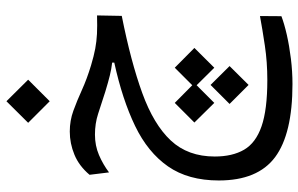

<svg xmlns="http://www.w3.org/2000/svg" viewBox="-194 -472 973 626"><g transform="rotate(-90 293.0 -158.5)"><path d="M332.5 308.1Q170.4 308.1 94.2 251.5Q18.1 194.8 18.1 67.9Q18.1 -31.7 64 -97.7Q109.9 -163.6 196 -205.1Q282.2 -246.6 402.3 -272.9V-279.8Q381.3 -282.2 360.4 -287.4Q339.4 -292.5 307.6 -302.2Q266.6 -315.4 235.1 -325.7Q203.6 -335.9 167.5 -335.9Q131.8 -335.9 101.1 -322.8Q70.3 -309.6 44.4 -290L36.6 -353.5Q65.4 -387.7 102.1 -402.8Q138.7 -418 177.7 -418Q213.4 -418 245.6 -406.2Q277.8 -394.5 313.2 -378.4Q348.6 -362.3 393.6 -348.6Q424.3 -339.4 447.8 -335Q471.2 -330.6 496.3 -329.3Q521.5 -328.1 556.2 -329.1L554.7 -248.5Q405.3 -218.8 303 -181.6Q200.7 -144.5 148.4 -88.6Q96.2 -32.7 96.2 54.7Q96.2 112.3 118.4 150.4Q140.6 188.5 194.8 207.3Q249 226.1 345.7 226.1Q404.3 226.1 458 218Q511.7 210 554.2 202.1L553.7 272Q529.8 281.2 493.2 289.6Q456.5 297.9 414.8 303Q373 308.1 332.5 308.1ZM385.7 -75.7 450.2 -11.7 385.7 53.2 328.6 -4.4 271 53.2 207 -11.7 271 -75.7 328.6 -18.6ZM329.6 41 391.1 103 329.6 165 267.6 103ZM276.4 -483.4 206.1 -553.7 276.4 -624.5 346.7 -553.7Z"/></g></svg>

Font: Cascadia Mono SemiLight
Style: Regular
Weight: 350
Monospace: yes
Designer: Aaron Bell
Foundry: Saja Typeworks
Version: Version 2404.023; ttfautohint (v1.8.4)